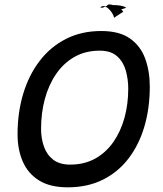

<svg xmlns="http://www.w3.org/2000/svg" viewBox="-20 -796 717 842"><path d="M276.7 25.5Q199.8 25.5 151.4 -4.6Q102.9 -34.8 80 -87.2Q57 -139.8 57 -207.3Q57 -302 81.6 -384.2Q106.2 -466.3 153.4 -528.2Q200.6 -590.2 268.8 -625.1Q336.9 -660 424.1 -660Q504.1 -660 550.6 -626.8Q597 -593.7 617 -538.3Q636.9 -482.9 636.9 -415.7Q636.9 -322.8 613.6 -242.5Q590.2 -162.3 544.6 -102.2Q498.9 -42 431.7 -8.2Q364.4 25.5 276.7 25.5ZM287.6 -74.1Q349.5 -74.1 397 -100.3Q444.4 -126.5 476.8 -172.7Q509.1 -218.9 525.8 -278.9Q542.4 -338.9 542.4 -406.8Q542.4 -449.2 531.4 -487.4Q520.4 -525.6 493.1 -549.7Q465.9 -573.8 417.3 -573.8Q354.6 -573.8 306.5 -546.4Q258.5 -519 225.8 -471.1Q193.1 -423.1 176.6 -361.5Q160.1 -299.9 160.1 -231.5Q160.1 -188.6 172.9 -152.8Q185.6 -117 213.7 -95.5Q241.7 -74.1 287.6 -74.1ZM520.8 -744.8Q515.8 -751.7 507.3 -758Q498.9 -764.2 489.2 -768.8Q479.4 -773.2 470 -775.3Q460.6 -777.3 453.4 -775.9Q453.3 -774.8 450 -772Q446.7 -769.1 443.6 -767Q440.5 -764.9 440.5 -765Q440.9 -767.6 446.1 -765Q451.2 -762.3 458.3 -755.5Q465.3 -748.7 471.6 -739Q477.9 -729.2 480.6 -717.8Q481.9 -719.2 487.4 -722.9Q492.9 -726.6 501.6 -732.2Q510.4 -737.8 520.8 -744.8ZM533.8 -762.1Q527.4 -767 515.4 -769.8Q503.4 -772.6 489.1 -773.4Q474.8 -774.2 461 -772.4Q447.3 -770.6 437.4 -765.6Q434.5 -763.2 430.5 -762.6Q426.6 -761.9 423.8 -762.2Q421.1 -762.6 420.8 -763.6Q422.3 -768.1 430.9 -769.1Q439.4 -770.1 451.1 -767.6Q462.7 -765.1 473.3 -759.7Q484 -754.2 489.4 -746.1Q492.3 -748.1 504 -751.8Q515.7 -755.6 533.8 -762.1Z"/></svg>

Font: Grandstander Thin
Style: Italic
Weight: 100
Italic angle: -15°
Designer: Tyler Finck
Foundry: Etcetera Type Co
Version: Version 1.200